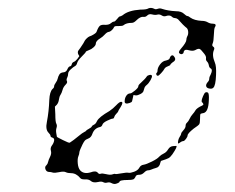

<svg xmlns="http://www.w3.org/2000/svg" viewBox="-20 -454 587 479"><path d="M492 -223Q495 -225 498.5 -223Q502 -221 501 -204Q500 -175 488 -172Q482 -171 480.5 -170Q479 -169 479 -157Q479 -147 477 -144Q475 -141 463 -133Q448 -121 448 -116Q448 -113 444 -107.5Q440 -102 437 -102Q434 -102 430 -99Q426 -96 425 -96Q424 -96 424 -98.5Q424 -101 425 -105Q426 -109 428 -112Q432 -118 432 -120.5Q432 -123 437.5 -129Q443 -135 443 -140Q443 -145 446.5 -148Q450 -151 453 -157.5Q456 -164 460.5 -169Q465 -174 467.5 -178.5Q470 -183 479 -188Q486 -191 487 -192.5Q488 -194 486 -197Q483 -199 483 -202Q483 -206 486.5 -214Q490 -222 492 -223ZM346 -263Q348 -266 353 -267Q358 -268 359 -265Q360 -262 355.5 -254Q351 -246 346 -242Q341 -238 340 -233.5Q339 -229 338 -227Q337 -223 330.5 -219.5Q324 -216 319 -216L313 -217L311 -208Q310 -203 309.5 -201.5Q309 -200 307.5 -199Q306 -198 303 -197Q291 -193 291 -201Q291 -209 295 -215Q299 -221 305 -221Q308 -221 316.5 -228Q325 -235 325 -238.5Q325 -242 331 -247Q343 -258 346 -263ZM406 -314Q411 -319 415 -312Q421 -304 410 -298Q405 -294 405 -292.5Q405 -291 398.5 -288.5Q392 -286 390 -282Q388 -278 382 -271.5Q376 -265 374 -265Q371 -265 370 -268Q369 -271 371 -272.5Q373 -274 373 -278Q373 -285 379.5 -293.5Q386 -302 394 -303Q402 -305 403 -308Q404 -311 406 -314ZM350 -433Q357 -436 365 -432Q368 -430 373.5 -432Q379 -434 384 -432Q399 -427 419 -426Q432 -426 438.5 -420Q445 -414 447.5 -414Q450 -414 455 -410Q465 -403 483 -402Q492 -402 498 -398.5Q504 -395 510 -395Q522 -395 516 -386Q514 -382 513.5 -366.5Q513 -351 510.5 -345.5Q508 -340 512 -337.5Q516 -335 514 -330Q508 -317 516 -298Q520 -289 519 -267Q518 -240 512 -235Q509 -232 503 -233Q496 -234 494.5 -238.5Q493 -243 498 -249Q502 -253 502 -257.5Q502 -262 506 -269Q511 -280 506 -283Q502 -285 501 -291Q500 -297 496.5 -300.5Q493 -304 494 -309Q495 -314 487 -323Q481 -331 477.5 -332Q474 -333 467 -329Q461 -326 452 -328.5Q443 -331 440.5 -328.5Q438 -326 438 -323Q438 -321 435 -319.5Q432 -318 429 -320Q423 -323 431 -332Q445 -348 445 -355Q445 -359 447 -363Q450 -368 449.5 -374.5Q449 -381 446 -384Q437 -391 424 -406Q420 -409 416 -409Q412 -409 408 -413Q403 -417 394 -414Q389 -412 383.5 -415.5Q378 -419 372.5 -417.5Q367 -416 359.5 -418Q352 -420 347.5 -415.5Q343 -411 338 -412Q330 -413 320 -403Q314 -397 309 -397Q295 -397 288 -391Q286 -389 276 -389Q269 -389 267 -388.5Q265 -388 262 -382Q256 -375 251.5 -374.5Q247 -374 241.5 -368Q236 -362 231 -359Q219 -352 219 -345Q219 -341 213.5 -336Q208 -331 202 -329Q194 -326 194 -324.5Q194 -323 184 -313Q174 -303 172.5 -297Q171 -291 167 -289Q163 -287 156.5 -281Q150 -275 150 -270Q150 -265 147.5 -260Q145 -255 147 -251.5Q149 -248 143.5 -242.5Q138 -237 136 -229.5Q134 -222 131 -217.5Q128 -213 127 -205.5Q126 -198 122 -193L117 -188L118 -169Q118 -150 120.5 -145.5Q123 -141 121 -135Q119 -129 120.5 -121Q122 -113 122 -112.5Q122 -112 137 -104.5Q152 -97 154 -98Q155 -99 164 -105Q172 -111 178.5 -116.5Q185 -122 190 -124.5Q195 -127 195 -128Q195 -129 201.5 -132.5Q208 -136 209 -138.5Q210 -141 214.5 -143Q219 -145 222 -152Q227 -162 253 -177Q262 -183 270 -191.5Q278 -200 282 -200Q289 -200 281 -187Q275 -178 275 -176.5Q275 -175 270.5 -170.5Q266 -166 265 -162Q264 -158 261 -158Q258 -158 247.5 -153Q237 -148 235.5 -143Q234 -138 229 -137Q215 -134 210 -119Q207 -111 200.5 -108.5Q194 -106 191.5 -103Q189 -100 186 -94Q183 -88 180.5 -82Q178 -76 178 -74Q178 -70 175.5 -64Q173 -58 174 -46.5Q175 -35 180 -29Q189 -19 206 -24Q219 -29 224 -23Q227 -19 231 -20.5Q235 -22 245 -19.5Q255 -17 260.5 -19Q266 -21 267.5 -20Q269 -19 282.5 -21.5Q296 -24 300.5 -23Q305 -22 314.5 -25.5Q324 -29 327.5 -35.5Q331 -42 338 -43Q345 -44 359 -51Q373 -58 377 -63Q382 -68 388.5 -71Q395 -74 399.5 -81.5Q404 -89 412 -89.5Q420 -90 420 -90Q423 -88 410 -69Q405 -62 400.5 -59.5Q396 -57 383 -53Q381 -53 380 -48Q378 -37 369 -35Q362 -33 357.5 -31Q353 -29 349 -29Q345 -29 339.5 -23.5Q334 -18 327.5 -18Q321 -18 319 -15Q316 -8 312.5 -6.5Q309 -5 299 -5Q278 -5 278 0Q278 1 273.5 3Q269 5 266 5Q262 5 257.5 2.5Q253 0 247.5 1.5Q242 3 237.5 0.5Q233 -2 225 0Q212 3 206 -3Q201 -7 192 -6.5Q183 -6 180 -10Q170 -22 157 -22Q149 -22 144 -24.5Q139 -27 127.5 -24.5Q116 -22 111.5 -23.5Q107 -25 103 -25Q96 -25 93.5 -31.5Q91 -38 96 -42Q99 -45 100 -50Q101 -55 105 -63Q109 -71 107 -78Q105 -85 109.5 -91Q114 -97 115 -103Q116 -109 111 -110.5Q106 -112 106 -115Q106 -118 101 -123Q93 -131 97 -150Q102 -176 103 -205Q104 -225 111 -232Q115 -235 115 -238.5Q115 -242 119 -247.5Q123 -253 124 -258Q125 -263 128 -268Q131 -273 138 -273.5Q145 -274 148 -281Q151 -288 154.5 -288.5Q158 -289 159 -293.5Q160 -298 164 -299.5Q168 -301 173 -307L178 -314L175 -319Q173 -325 176 -328.5Q179 -332 188 -346Q192 -354 194.5 -356.5Q197 -359 199.5 -361Q202 -363 208 -365Q220 -371 221 -375Q225 -386 229 -389.5Q233 -393 243 -392Q252 -392 256.5 -396Q261 -400 264 -400Q267 -400 272 -406.5Q277 -413 279 -413Q281 -413 286 -416Q300 -428 330 -430Q346 -430 350 -433Z"/></svg>

Font: TT2020 Style D
Style: Italic
Weight: 400
Italic angle: -15°
Version: Version 0.2.000